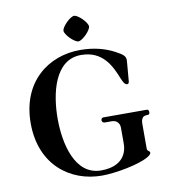

<svg xmlns="http://www.w3.org/2000/svg" viewBox="-98 -994 986 1096"><g transform="rotate(-10 395.5 -446.0)"><path d="M331 -835C331 -812 382 -761 405 -761C428 -761 479 -812 479 -835C479 -858 428 -909 405 -909C382 -909 331 -858 331 -835ZM55 -347C55 -106 221 17 405 17C484 17 623 -9 676 -41C691 -50 698 -56 698 -65C698 -69 693 -74 690 -76C685 -79 682 -83 682 -90V-233C682 -248 684 -261 693 -271C700 -278 712 -279 723 -279C730 -279 733 -287 733 -294C733 -304 728 -309 720 -309H468C461 -309 456 -302 456 -294C456 -286 463 -279 472 -279H510C526 -279 537 -275 544 -268C554 -258 558 -248 558 -233V-140C558 -93 534 -13 405 -13C252 -13 211 -203 211 -347C211 -491 252 -682 405 -682C534 -682 576 -583 605 -511C614 -490 622 -472 637 -472C644 -472 647 -478 648 -487L656 -582C657 -588 658 -603 658 -607C658 -630 647 -641 604 -664C550 -693 484 -711 405 -711C221 -711 55 -588 55 -347Z"/></g></svg>

Font: Monomakh Unicode
Style: Regular
Weight: 400
Version: Version 1.2